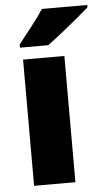

<svg xmlns="http://www.w3.org/2000/svg" viewBox="-54 -802 470 838"><g transform="rotate(-5 180.5 -383.0)"><path d="M242 0H61V-553H242ZM361 -756Q341 -738 307.5 -710Q274 -682 238 -653.5Q202 -625 176 -606H52V-620Q77 -652 109 -692.5Q141 -733 162 -766H361Z"/></g></svg>

Font: Noto Sans Ethiopic SemiCondensed Black
Style: Regular
Weight: 900
Width: 4
Designer: Monotype Design Team
Foundry: Monotype Imaging Inc.
Version: Version 2.102; ttfautohint (v1.8.4.7-5d5b)